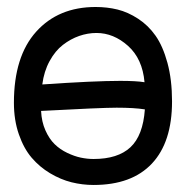

<svg xmlns="http://www.w3.org/2000/svg" viewBox="-20 -524 558 552"><path d="M249 -66.9Q318.8 -66.9 355 -100.6Q391.1 -134.3 396.5 -209.5Q365.7 -214.4 315.4 -214.4Q271.5 -214.4 98.1 -205.1Q99.6 -173.8 110.6 -149.2Q121.6 -124.5 137.2 -109.4Q152.8 -94.2 173.3 -84.5Q193.8 -74.7 212.4 -70.8Q231 -66.9 249 -66.9ZM254.9 -503.9Q288.1 -503.9 317.9 -496.6Q347.7 -489.3 377 -470.2Q406.2 -451.2 427.2 -421.4Q448.2 -391.6 461.4 -343.3Q474.6 -294.9 474.6 -232.4Q474.6 -115.2 416.7 -53.7Q358.9 7.8 249 7.8Q216.8 7.8 185.5 0Q154.3 -7.8 124 -25.9Q93.8 -43.9 71 -70.6Q48.3 -97.2 34.2 -137.9Q20 -178.7 20 -228.5Q20 -361.8 84 -432.9Q147.9 -503.9 254.9 -503.9ZM395.5 -287.6Q389.6 -355 348.1 -392.1Q306.6 -429.2 257.3 -429.2Q232.4 -429.2 207.8 -420.7Q183.1 -412.1 160.9 -395Q138.7 -377.9 122.6 -348.4Q106.4 -318.8 101.6 -281.2Q251.5 -291.5 325.7 -291.5Q372.1 -291.5 395.5 -287.6Z"/></svg>

Font: FantasqueSansM Nerd Font
Style: Regular
Weight: 400
Monospace: yes
Designer: Jany Belluz
Version: Version 1.8.0 ; ttfautohint (v1.8.2);Nerd Fonts 3.4.0